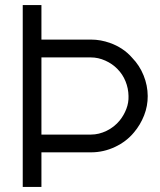

<svg xmlns="http://www.w3.org/2000/svg" viewBox="-20 -740 635 760"><path d="M70 0V-720H144V-583.3H340.3Q379 -583.3 416 -569.7Q441 -561 463.6 -546Q486.2 -531 503.3 -511Q532.5 -481 548.5 -441.2Q564.5 -401.5 564.7 -360Q565 -320.5 550.4 -283.2Q535.8 -246 510.7 -216.3Q480.8 -179.8 435.3 -158.4Q389.8 -137 340.3 -137H144V0ZM144 -207.3H340Q371.5 -207.3 402.2 -222.3Q432.8 -237.3 454 -263.3Q470.5 -283.8 480.1 -308.8Q489.7 -333.7 488.7 -360Q488.2 -390.2 476.9 -418.1Q465.7 -446 444.7 -467Q425 -487.5 396.8 -500.1Q368.7 -512.7 340 -512.7H144Z"/></svg>

Font: Manrope ExtraLight
Style: Regular
Weight: 200
Designer: Mikhail Sharanda
Foundry: Mikhail Sharanda
Version: Version 4.505